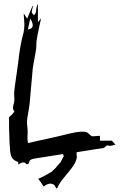

<svg xmlns="http://www.w3.org/2000/svg" viewBox="-20 -873 678 1088"><path d="M138.2 -705.6Q165.5 -710 165.5 -730.5Q165.5 -745.1 151.4 -768.1ZM337.4 0Q288.1 7.8 207.5 20.5L176.8 25.4Q164.6 26.9 155.3 31.7Q146 36.6 143.6 51.8Q143.6 53.2 138.7 55.9Q133.8 58.6 131.8 58.6Q122.1 47.4 112.8 47.4Q111.3 47.4 105.5 48.3Q99.6 49.3 83.5 59.1L83 53.2L83.5 50.3Q83.5 45.4 82 44.9Q51.3 34.2 43.7 11.7Q36.1 -10.7 36.1 -37.1Q33.2 -67.4 32.7 -111.3Q31.2 -121.1 31.2 -184.6V-207Q31.7 -209.5 34.2 -211.9L45.9 -221.7Q46.4 -222.2 54 -231Q61.5 -239.7 61.5 -241.2Q53.7 -251.5 53.7 -261.7Q53.7 -272 57.6 -283.7Q61.5 -295.4 61.5 -306.6V-311Q60.1 -323.7 60.1 -336.9Q60.1 -357.4 63.5 -378.4L64.9 -389.2Q68.8 -419.9 73.5 -450.2Q78.1 -480.5 82 -510.7Q94.2 -622.6 113.3 -687.5Q118.2 -709.5 118.2 -733.9Q118.2 -747.1 116.7 -761.2Q114.7 -778.8 114.7 -796.9L133.8 -767.1L164.1 -839.4Q164.6 -838.9 165.3 -838.9Q166 -838.9 167 -838.4L164.6 -828.1Q160.6 -815.9 160.2 -803.7Q160.2 -800.8 162.4 -797.9Q164.6 -794.9 167.5 -792Q170.4 -789.1 172.9 -786.1L176.3 -791Q181.6 -796.4 182.9 -801.8Q184.1 -807.1 184.6 -812.5Q186 -832.5 194.8 -852.5V-747.1L196.3 -749Q202.6 -756.8 206.3 -761.5Q210 -766.1 212.9 -769Q186 -651.4 186 -626.5V-615.2Q186 -593.3 175.8 -543.5Q167 -498 165.5 -483.9Q157.7 -405.8 153.3 -347.7Q148.9 -279.3 140.1 -235.4Q132.8 -195.8 132.8 -183.1Q132.8 -170.4 134.8 -156Q136.7 -141.6 136.7 -126Q136.7 -117.2 136.2 -107.4Q135.7 -97.7 135.7 -87.4Q135.7 -81.5 138.2 -62Q149.9 -65.4 199.2 -76.2Q243.2 -85 316.4 -102.1Q380.4 -118.2 405.3 -122.6Q431.2 -127 443.4 -127Q448.7 -127 462.2 -126Q475.6 -125 494.6 -104.5Q498.5 -100.6 507.3 -100.6Q516.1 -100.6 526.6 -102.1Q537.1 -103.5 546.4 -103.5V-75.7H613.8L634.3 -53.7Q626.5 -52.2 620.1 -49.8Q610.8 -46.4 604 -46.4Q600.1 -46.4 596.4 -47.6Q592.8 -48.8 589.8 -48.8Q582.5 -48.8 576.9 -42Q571.3 -35.2 565.4 -34.2Q531.7 -29.8 498.5 -23.9Q449.7 -15.6 414.6 -10.7V-7.8Q414.6 -2.9 413.6 2.9Q415.5 8.3 415.5 14.6Q415.5 47.4 363.8 107.4L353 120.6Q313.5 167 305.7 190.9Q304.2 192.4 303 193.1Q301.8 193.8 299.8 195.3Q290 176.3 283.2 172.4Q274.4 167.5 265.6 167.5Q248.5 167.5 227.5 184.1Q214.8 164.1 196.8 140.1Q229.5 127 272.9 100.1Q295.9 79.6 314.5 55.7Q324.7 47.4 336.4 20L341.3 13.2Q339.4 6.8 337.4 0Z"/></svg>

Font: Unutterable
Style: Regular
Weight: 400
Designer: GGBotNet
Foundry: f0n7.com
Version: 1.00